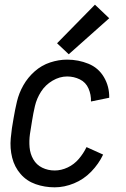

<svg xmlns="http://www.w3.org/2000/svg" viewBox="-20 -793 540 821"><path d="M274 -561 224 -608 386 -773 447 -715ZM214 8Q171 8 132.5 -5.5Q94 -19 68 -49Q42 -79 32 -119Q22 -159 26 -202Q30 -245 38 -287Q44 -323 52.5 -359Q61 -395 80 -428.5Q99 -462 128.5 -488Q158 -514 194.5 -526Q231 -538 267 -538Q315 -538 358 -520.5Q401 -503 424.5 -463Q448 -423 447 -375L369 -359Q370 -388 358.5 -414.5Q347 -441 321.5 -453.5Q296 -466 267 -466Q235 -466 204.5 -448Q174 -430 155.5 -401Q137 -372 129.5 -340Q122 -308 117 -276Q112 -248 108 -219.5Q104 -191 106.5 -163Q109 -135 122.5 -111.5Q136 -88 160.5 -76Q185 -64 214 -64Q242 -64 269.5 -77Q297 -90 317 -113.5Q337 -137 350 -164L421 -132Q402 -92 370 -59Q338 -26 296.5 -9Q255 8 214 8Z"/></svg>

Font: Iosevka SS08
Style: Italic
Weight: 400
Italic angle: -10°
Monospace: yes
Designer: Belleve Invis
Foundry: Belleve Invis
Version: 2.1.0; ttfautohint (v1.8.2)